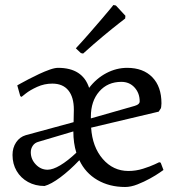

<svg xmlns="http://www.w3.org/2000/svg" viewBox="-20 -735 693 767"><path d="M480 12Q417 12 369 -16Q321 -44 297 -95Q258 -54 221 -26.5Q184 1 158 8Q121 8 92 -8Q63 -24 46.5 -52Q30 -80 30 -116Q30 -145 44.5 -166.5Q59 -188 83 -195L274 -247L275 -297Q275 -347 253 -374Q231 -401 189 -401Q157 -401 128.5 -388Q100 -375 83 -361.5Q66 -348 66 -348L61 -351L49 -394Q49 -394 61.5 -401Q74 -408 94 -418.5Q114 -429 136.5 -439.5Q159 -450 179 -457Q199 -464 212 -464Q310 -464 336 -384Q365 -422 405 -443Q445 -464 488 -464Q552 -464 588.5 -426.5Q625 -389 625 -322Q625 -315 624 -309Q623 -303 623 -303L614 -289L344 -225Q349 -148 390.5 -100Q432 -52 493 -52Q523 -52 551.5 -61Q580 -70 598 -78.5Q616 -87 616 -87L622 -85L633 -56Q633 -56 618 -45.5Q603 -35 579.5 -22Q556 -9 529.5 1.5Q503 12 480 12ZM170 -57Q191 -57 220.5 -74.5Q250 -92 285 -125Q273 -163 273 -210L135 -169Q119 -165 111 -153Q103 -141 103 -127Q103 -99 123 -78Q143 -57 170 -57ZM343 -262 518 -312Q538 -318 538 -330Q538 -363 517.5 -385.5Q497 -408 465 -408Q410 -408 376.5 -369.5Q343 -331 343 -269ZM312 -521 303 -523 283 -542Q310 -571 336.5 -601.5Q363 -632 385 -657.5Q407 -683 420 -699Q433 -715 433 -715L443 -713L481 -672L480 -661Q480 -661 455.5 -642Q431 -623 392.5 -591Q354 -559 312 -521Z"/></svg>

Font: Alegreya
Style: Regular
Weight: 400
Designer: Juan Pablo del Peral
Foundry: Huerta Tipografica
Version: Version 2.009